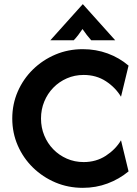

<svg xmlns="http://www.w3.org/2000/svg" viewBox="-20 -868 644 900"><path d="M368.1 12.5Q299.3 12.5 239.6 -12.8Q179.9 -38.2 134.4 -82.6Q88.9 -127.1 63.2 -186.1Q37.5 -245.1 37.5 -312.5Q37.5 -379.9 63.2 -438.9Q88.9 -497.9 134.4 -542.4Q179.9 -586.8 239.6 -612.2Q299.3 -637.5 368.1 -637.5Q429.9 -637.5 484.7 -617.4Q539.6 -597.2 582.6 -560.4L547.2 -414.6Q521.5 -457.6 476.4 -487.2Q431.2 -516.7 372.2 -516.7Q329.9 -516.7 293.4 -500.7Q256.9 -484.7 229.9 -456.9Q202.8 -429.2 187.5 -392Q172.2 -354.9 172.2 -312.5Q172.2 -270.1 187.5 -233Q202.8 -195.8 229.9 -168.1Q256.9 -140.3 293.4 -124.3Q329.9 -108.3 372.2 -108.3Q430.6 -108.3 476 -137.8Q521.5 -167.4 547.2 -210.4L582.6 -64.6Q538.9 -28.5 484.4 -8Q429.9 12.5 368.1 12.5ZM216 -679.2 367.4 -847.9H368.8L520.1 -679.2H407.6Q396.5 -691.7 386.8 -704.2Q377.1 -716.7 366.7 -731.9Q356.2 -716.7 346.9 -704.2Q337.5 -691.7 325.7 -679.2Z"/></svg>

Font: Afacad Flux
Style: Regular
Weight: 400
Designer: Kristian Moeller
Foundry: Dicotype
Version: Version 1.100